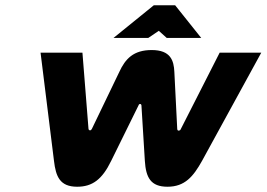

<svg xmlns="http://www.w3.org/2000/svg" viewBox="-20 -700 1012 729"><path d="M402 -89 506 -300C508 -307 516 -307 517 -300L530 -89C534 -26 552 9 616 9C682 9 714 -30 747 -89L972 -500H814L666 -209C665 -205 660 -204 658 -204C655 -204 654 -206 653 -209L642 -427C640 -470 628 -510 556 -510C487 -510 456 -477 433 -427L329 -211C327 -207 324 -205 322 -205C320 -205 316 -207 316 -211L293 -500H134L185 -89C192 -30 207 9 273 9C331 9 368 -19 402 -89ZM411 -556H543L583 -583L613 -556H744L645 -680H564Z"/></svg>

Font: LT Wave Text Black Italic
Style: Regular
Weight: 900
Designer: Daniel Lyons
Version: Version 2.5 (Glyphs App)